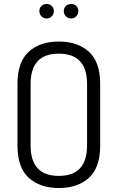

<svg xmlns="http://www.w3.org/2000/svg" viewBox="-20 -940 592 966"><path d="M215 -920Q230 -920 240.5 -910Q251 -900 251 -884Q251 -869 240.5 -858Q230 -847 215 -847Q199 -847 188.5 -858Q178 -869 178 -884Q178 -900 188.5 -910Q199 -920 215 -920ZM374 -884Q374 -869 363.5 -858Q353 -847 338 -847Q322 -847 311.5 -858Q301 -869 301 -884Q301 -900 311.5 -910Q322 -920 338 -920Q354 -920 364 -910Q374 -900 374 -884ZM68 -208V-518Q68 -628 124.5 -679.5Q181 -731 276 -731Q371 -731 427.5 -679.5Q484 -628 484 -518V-208Q484 -97 427.5 -45.5Q371 6 276 6Q181 6 124.5 -45.5Q68 -97 68 -208ZM418 -208V-518Q418 -670 276 -670Q134 -670 134 -518V-208Q134 -55 276 -55Q418 -55 418 -208Z"/></svg>

Font: Dosis
Style: Book
Weight: 400
Designer: EdgarTolentino, PabloImpallari, IginoMarini
Foundry: EdgarTolentino, PabloImpallari, IginoMarini
Version: Version 1.007